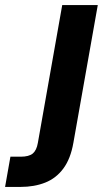

<svg xmlns="http://www.w3.org/2000/svg" viewBox="-133 -516 425 756"><path d="M-113 220 -92 101H-52Q-19 101 -4 88.5Q11 76 16 47L112 -496H252L156 46Q145 109 116.5 147.5Q88 186 45 203Q2 220 -52 220Z"/></svg>

Font: DM Sans 24pt ExtraBold
Style: Italic
Weight: 800
Italic angle: -10°
Designer: Colophon Foundry, Jonny Pinhorn
Foundry: Colophon Foundry
Version: Version 4.004;gftools[0.9.30]